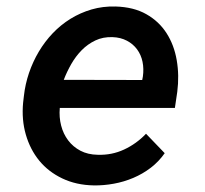

<svg xmlns="http://www.w3.org/2000/svg" viewBox="-20 -558 627 588"><path d="M267.1 9.8Q213.4 8.8 170.9 -11.5Q128.4 -31.7 100.3 -65.9Q72.3 -100.1 59.1 -145.8Q45.9 -191.4 50.8 -243.7L53.2 -264.2Q57.1 -299.8 68.8 -334.5Q80.6 -369.1 98.9 -399.9Q117.2 -430.7 141.6 -456.3Q166 -481.9 196 -500.5Q226.1 -519 260.5 -529.1Q294.9 -539.1 333.5 -538.1Q389.2 -536.6 428 -514.6Q466.8 -492.7 490 -456.5Q513.2 -420.4 521.2 -373.8Q529.3 -327.1 522.9 -276.9L515.6 -227.5H163.1Q160.6 -199.2 167.2 -173.6Q173.8 -147.9 188.7 -128.2Q203.6 -108.4 226.3 -96.4Q249 -84.5 279.3 -84Q322.3 -82.5 360.1 -100.1Q397.9 -117.7 427.2 -148.4L484.4 -88.9Q466.3 -63 441.7 -44.2Q417 -25.4 388.2 -13.2Q359.4 -1 328.4 4.6Q297.4 10.3 267.1 9.8ZM324.7 -444.3Q295.4 -445.3 272 -434.1Q248.5 -422.9 230.2 -404.3Q211.9 -385.7 198.2 -361.8Q184.6 -337.9 175.3 -313.5L415.5 -313L417.5 -323.2Q420.9 -347.2 416.5 -368.7Q412.1 -390.1 399.9 -406.7Q387.7 -423.3 368.7 -433.3Q349.6 -443.4 324.7 -444.3Z"/></svg>

Font: TypoPRO Roboto Mono
Style: Italic
Weight: 500
Designer: Google
Version: Version 2.000986; 2015; ttfautohint (v1.3)